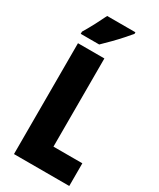

<svg xmlns="http://www.w3.org/2000/svg" viewBox="-230 -999 889 1071"><g transform="rotate(30 214.0 -463.5)"><path d="M59 0V-714H229V-146H415V0ZM306 -917Q292 -900 268.5 -873.5Q245 -847 217.5 -819Q190 -791 165 -767H46V-781Q70 -821 89 -857.5Q108 -894 124 -927H306Z"/></g></svg>

Font: Noto Sans Sinhala ExtraCondensed Black
Style: Regular
Weight: 900
Width: 2
Designer: Jelle Bosma - Monotype Design Team
Foundry: Monotype Imaging Inc.
Version: Version 2.006; ttfautohint (v1.8.4.7-5d5b)